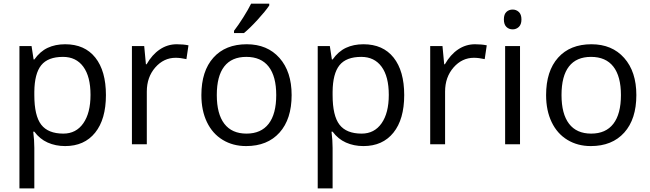

<svg xmlns="http://www.w3.org/2000/svg" viewBox="-20 -786 3543 1046"><path d="M335 9.8Q282.7 9.8 239.5 -9.5Q196.3 -28.8 167 -68.8H161.1Q167 -22 167 20V240.2H85.9V-535.2H151.9L163.1 -461.9H167Q198.2 -505.9 239.7 -525.4Q281.2 -544.9 335 -544.9Q441.4 -544.9 499.3 -472.2Q557.1 -399.4 557.1 -268.1Q557.1 -136.2 498.3 -63.2Q439.5 9.8 335 9.8ZM323.2 -476.1Q241.2 -476.1 204.6 -430.7Q168 -385.3 167 -286.1V-268.1Q167 -155.3 204.6 -106.7Q242.2 -58.1 325.2 -58.1Q394.5 -58.1 433.8 -114.3Q473.1 -170.4 473.1 -269Q473.1 -369.1 433.8 -422.6Q394.5 -476.1 323.2 -476.1Z M942.9 -544.9Q978.5 -544.9 1006.8 -539.1L995.6 -463.9Q962.4 -471.2 937 -471.2Q872.1 -471.2 825.9 -418.5Q779.8 -365.7 779.8 -287.1V0H698.7V-535.2H765.6L774.9 -436H778.8Q808.6 -488.3 850.6 -516.6Q892.6 -544.9 942.9 -544.9Z M1568.8 -268.1Q1568.8 -137.2 1502.9 -63.7Q1437 9.8 1320.8 9.8Q1249 9.8 1193.4 -23.9Q1137.7 -57.6 1107.4 -120.6Q1077.1 -183.6 1077.1 -268.1Q1077.1 -398.9 1142.6 -471.9Q1208 -544.9 1324.2 -544.9Q1436.5 -544.9 1502.7 -470.2Q1568.8 -395.5 1568.8 -268.1ZM1161.1 -268.1Q1161.1 -165.5 1202.1 -111.8Q1243.2 -58.1 1322.8 -58.1Q1402.3 -58.1 1443.6 -111.6Q1484.9 -165 1484.9 -268.1Q1484.9 -370.1 1443.6 -423.1Q1402.3 -476.1 1321.8 -476.1Q1242.2 -476.1 1201.7 -423.8Q1161.1 -371.6 1161.1 -268.1ZM1254.9 -618.2Q1278.3 -648.4 1305.4 -691.4Q1332.5 -734.4 1348.1 -766.1H1446.8V-755.9Q1425.3 -724.1 1382.8 -677.7Q1340.3 -631.3 1309.1 -606H1254.9Z M1960 9.8Q1907.7 9.8 1864.5 -9.5Q1821.3 -28.8 1792 -68.8H1786.1Q1792 -22 1792 20V240.2H1710.9V-535.2H1776.9L1788.1 -461.9H1792Q1823.2 -505.9 1864.7 -525.4Q1906.2 -544.9 1960 -544.9Q2066.4 -544.9 2124.3 -472.2Q2182.1 -399.4 2182.1 -268.1Q2182.1 -136.2 2123.3 -63.2Q2064.5 9.8 1960 9.8ZM1948.2 -476.1Q1866.2 -476.1 1829.6 -430.7Q1793 -385.3 1792 -286.1V-268.1Q1792 -155.3 1829.6 -106.7Q1867.2 -58.1 1950.2 -58.1Q2019.5 -58.1 2058.8 -114.3Q2098.1 -170.4 2098.1 -269Q2098.1 -369.1 2058.8 -422.6Q2019.5 -476.1 1948.2 -476.1Z M2567.9 -544.9Q2603.5 -544.9 2631.8 -539.1L2620.6 -463.9Q2587.4 -471.2 2562 -471.2Q2497.1 -471.2 2450.9 -418.5Q2404.8 -365.7 2404.8 -287.1V0H2323.7V-535.2H2390.6L2399.9 -436H2403.8Q2433.6 -488.3 2475.6 -516.6Q2517.6 -544.9 2567.9 -544.9Z M2813 0H2731.9V-535.2H2813ZM2725.1 -680.2Q2725.1 -708 2738.8 -720.9Q2752.4 -733.9 2772.9 -733.9Q2792.5 -733.9 2806.6 -720.7Q2820.8 -707.5 2820.8 -680.2Q2820.8 -652.8 2806.6 -639.4Q2792.5 -626 2772.9 -626Q2752.4 -626 2738.8 -639.4Q2725.1 -652.8 2725.1 -680.2Z M3446.8 -268.1Q3446.8 -137.2 3380.9 -63.7Q3314.9 9.8 3198.7 9.8Q3127 9.8 3071.3 -23.9Q3015.6 -57.6 2985.4 -120.6Q2955.1 -183.6 2955.1 -268.1Q2955.1 -398.9 3020.5 -471.9Q3085.9 -544.9 3202.1 -544.9Q3314.5 -544.9 3380.6 -470.2Q3446.8 -395.5 3446.8 -268.1ZM3039.1 -268.1Q3039.1 -165.5 3080.1 -111.8Q3121.1 -58.1 3200.7 -58.1Q3280.3 -58.1 3321.5 -111.6Q3362.8 -165 3362.8 -268.1Q3362.8 -370.1 3321.5 -423.1Q3280.3 -476.1 3199.7 -476.1Q3120.1 -476.1 3079.6 -423.8Q3039.1 -371.6 3039.1 -268.1Z"/></svg>

Font: CAA NEO Sans
Style: Regular
Weight: 400
Version: Version 1.10